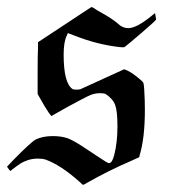

<svg xmlns="http://www.w3.org/2000/svg" viewBox="-38 -497 501 546"><path d="M-9 -11Q-12 -14 -18 -23L-1 -41Q49 -92 63 -100Q83 -110 112 -110Q136 -110 154 -104Q168 -99 196 -81Q224 -63 246 -48Q268 -33 272 -33Q281 -33 287 -57Q296 -92 296 -138Q296 -181 289.5 -198.5Q283 -216 262 -230Q257 -232 246 -232Q229 -232 213 -224Q208 -222 156 -194L108 -167L101 -176Q90 -192 75 -219L69 -230V-284Q69 -346 70 -357V-377L146 -427Q181 -450 202 -464Q223 -478 223 -477L225 -476Q227 -475 229 -474Q232 -471 252 -460Q279 -445 296 -431Q310 -417 327 -417Q350 -417 392 -451Q397 -455 400 -457.5Q403 -460 403 -459Q406 -443 406 -442Q406 -439 364.5 -403.5Q323 -368 316 -363Q314 -362 303 -363Q239 -370 173 -396Q156 -403 155 -403Q154 -400 152 -396Q143 -378 143 -342Q143 -261 168 -244Q171 -242 181 -242L190 -243Q274 -281 315 -300Q332 -295 357 -274Q368 -265 369.5 -262Q371 -259 372 -245Q374 -213 374 -185Q374 -104 359 -55L358 -50L336 -40Q269 -11 213 21Q211 22 208.5 23.5Q206 25 204.5 26Q203 27 201.5 27.5Q200 28 199 28L198 29Q193 25 187 19Q134 -28 92 -43Q83 -46 70 -46Q54 -46 41 -41.5Q28 -37 21 -32.5Q14 -28 -2 -16Q-7 -11 -9 -11Z"/></svg>

Font: KaTeX_Fraktur
Style: Regular
Weight: 400
Version: Version 1.1; ttfautohint (v1.3)